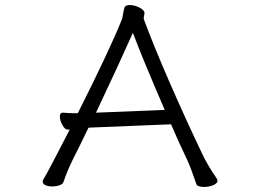

<svg xmlns="http://www.w3.org/2000/svg" viewBox="-20 -731 1040 760"><path d="M268 -99Q258 -79 248 -55Q238 -31 231 -10Q228 -2 215 2.5Q202 7 186 7Q171 7 160 2Q149 -3 149 -12Q149 -18 153 -23Q168 -47 256 -218H248Q237 -218 227 -236Q217 -254 217 -270Q217 -285 228 -285H230Q254 -283 269 -283H288Q413 -531 462 -653Q465 -661 467 -676Q471 -700 475 -705Q480 -711 494 -711Q511 -711 529 -702.5Q547 -694 551 -684L552 -680Q552 -675 550.5 -670Q549 -665 549 -660Q549 -655 550 -653Q591 -543 653.5 -400Q716 -257 779 -125Q787 -107 804 -77.5Q821 -48 837 -26Q841 -18 841 -16Q841 -5 824 2Q807 9 788 9Q776 9 767 6Q758 3 757 -3Q737 -63 721 -98Q687 -169 657 -239L337 -226L330 -225Q293 -148 268 -99ZM632 -296Q543 -502 506 -601Q454 -484 360 -285Z"/></svg>

Font: Iansui 0.93
Style: Regular
Weight: 400
Designer: But Ko / Fontworks Inc.
Foundry: zi-hi.com / Fontworks Inc.
Version: Version 0.931